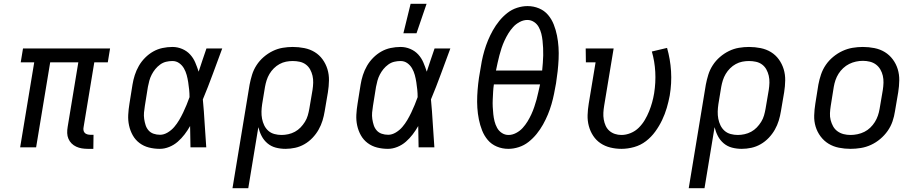

<svg xmlns="http://www.w3.org/2000/svg" viewBox="-20 -775 4840 1010"><path d="M442 8Q426 8 410.5 5.5Q395 3 381 -3.5Q367 -10 356.5 -20.5Q346 -31 340 -45Q334 -59 333.5 -75Q333 -91 336 -108L392 -447H244L170 0H86L160 -447H89L101 -520H559L547 -447H476L420 -108Q418 -99 419 -91Q420 -83 425 -77Q430 -71 438.5 -68.5Q447 -66 455 -66H472L471 8Z M821 8Q791 8 763.5 1Q736 -6 714 -22.5Q692 -39 678.5 -63Q665 -87 659 -114.5Q653 -142 654.5 -171Q656 -200 661 -230L677 -330Q681 -355 689 -380Q697 -405 710.5 -428.5Q724 -452 743.5 -471.5Q763 -491 786 -504Q809 -517 835 -522.5Q861 -528 887 -528Q914 -528 938.5 -517.5Q963 -507 980 -488.5Q997 -470 1007 -446.5Q1017 -423 1025 -398Q1035 -428 1045 -458.5Q1055 -489 1066 -520H1149Q1124 -453 1099.5 -386Q1075 -319 1047 -252Q1053 -190 1056.5 -126.5Q1060 -63 1065 0H982Q981 -28 981 -56Q981 -84 980 -112Q967 -89 951 -68Q935 -47 915 -29.5Q895 -12 870 -2Q845 8 821 8ZM822 -66Q842 -66 862 -78Q882 -90 896.5 -107Q911 -124 922.5 -143.5Q934 -163 943.5 -183Q953 -203 961.5 -223.5Q970 -244 977 -264Q977 -284 975 -303.5Q973 -323 970 -342.5Q967 -362 962 -380.5Q957 -399 947.5 -415.5Q938 -432 922.5 -443Q907 -454 887 -454Q870 -454 853.5 -450Q837 -446 822.5 -435.5Q808 -425 797 -411.5Q786 -398 778 -382.5Q770 -367 765.5 -350.5Q761 -334 758 -318L742 -218Q739 -200 737.5 -183Q736 -166 738.5 -149Q741 -132 746 -116.5Q751 -101 761.5 -89Q772 -77 788 -71.5Q804 -66 822 -66Z M1203 215 1293 -330Q1298 -356 1306 -382Q1314 -408 1329.5 -432Q1345 -456 1367 -475Q1389 -494 1414.5 -506.5Q1440 -519 1467 -523.5Q1494 -528 1520 -528Q1551 -528 1581 -522Q1611 -516 1635.5 -501Q1660 -486 1677 -462.5Q1694 -439 1702.5 -411Q1711 -383 1710.5 -352Q1710 -321 1705 -290L1688 -190Q1684 -165 1676.5 -140.5Q1669 -116 1656 -93Q1643 -70 1624 -50Q1605 -30 1581.5 -16.5Q1558 -3 1532.5 2.5Q1507 8 1482 8Q1455 8 1430.5 1.5Q1406 -5 1387 -21Q1368 -37 1356.5 -59Q1345 -81 1339 -106L1286 215ZM1461 -65Q1478 -65 1496.5 -69Q1515 -73 1531.5 -82Q1548 -91 1561 -104.5Q1574 -118 1584 -134Q1594 -150 1599 -167.5Q1604 -185 1607 -202L1624 -302Q1627 -321 1627.5 -340Q1628 -359 1624 -376.5Q1620 -394 1611.5 -409.5Q1603 -425 1589 -435.5Q1575 -446 1557 -450Q1539 -454 1520 -454Q1502 -454 1484.5 -450.5Q1467 -447 1450.5 -438Q1434 -429 1420.5 -415.5Q1407 -402 1397.5 -386Q1388 -370 1382.5 -352.5Q1377 -335 1374 -318L1359 -227Q1356 -207 1355.5 -188Q1355 -169 1358.5 -150.5Q1362 -132 1370 -115.5Q1378 -99 1391.5 -87Q1405 -75 1423.5 -70Q1442 -65 1461 -65Z M2021 8Q1991 8 1963.5 1Q1936 -6 1914 -22.5Q1892 -39 1878.5 -63Q1865 -87 1859 -114.5Q1853 -142 1854.5 -171Q1856 -200 1861 -230L1877 -330Q1881 -355 1889 -380Q1897 -405 1910.5 -428.5Q1924 -452 1943.5 -471.5Q1963 -491 1986 -504Q2009 -517 2035 -522.5Q2061 -528 2087 -528Q2114 -528 2138.5 -517.5Q2163 -507 2180 -488.5Q2197 -470 2207 -446.5Q2217 -423 2225 -398Q2235 -428 2245 -458.5Q2255 -489 2266 -520H2349Q2324 -453 2299.5 -386Q2275 -319 2247 -252Q2253 -190 2256.5 -126.5Q2260 -63 2265 0H2182Q2181 -28 2181 -56Q2181 -84 2180 -112Q2167 -89 2151 -68Q2135 -47 2115 -29.5Q2095 -12 2070 -2Q2045 8 2021 8ZM2022 -66Q2042 -66 2062 -78Q2082 -90 2096.5 -107Q2111 -124 2122.5 -143.5Q2134 -163 2143.5 -183Q2153 -203 2161.5 -223.5Q2170 -244 2177 -264Q2177 -284 2175 -303.5Q2173 -323 2170 -342.5Q2167 -362 2162 -380.5Q2157 -399 2147.5 -415.5Q2138 -432 2122.5 -443Q2107 -454 2087 -454Q2070 -454 2053.5 -450Q2037 -446 2022.5 -435.5Q2008 -425 1997 -411.5Q1986 -398 1978 -382.5Q1970 -367 1965.5 -350.5Q1961 -334 1958 -318L1942 -218Q1939 -200 1937.5 -183Q1936 -166 1938.5 -149Q1941 -132 1946 -116.5Q1951 -101 1961.5 -89Q1972 -77 1988 -71.5Q2004 -66 2022 -66ZM2102 -600 2140 -755H2224L2171 -600Z M2654 8Q2622 8 2593.5 -4Q2565 -16 2546 -38.5Q2527 -61 2516 -89Q2505 -117 2499 -147Q2493 -177 2491 -208Q2489 -239 2490.5 -271Q2492 -303 2495.5 -334.5Q2499 -366 2505 -398Q2509 -426 2514.5 -453.5Q2520 -481 2528 -508.5Q2536 -536 2547 -562.5Q2558 -589 2572.5 -615Q2587 -641 2606 -664.5Q2625 -688 2648.5 -706.5Q2672 -725 2700 -734Q2728 -743 2755 -743Q2787 -743 2815.5 -731Q2844 -719 2863 -696.5Q2882 -674 2893 -646Q2904 -618 2910 -588Q2916 -558 2918 -527Q2920 -496 2918.5 -464Q2917 -432 2913.5 -400.5Q2910 -369 2905 -337Q2900 -309 2894.5 -281.5Q2889 -254 2881 -226.5Q2873 -199 2862 -172.5Q2851 -146 2836.5 -120Q2822 -94 2803 -70.5Q2784 -47 2760.5 -28.5Q2737 -10 2709 -1Q2681 8 2654 8ZM2832 -404Q2834 -424 2835.5 -444Q2837 -464 2837.5 -483.5Q2838 -503 2837 -522.5Q2836 -542 2834 -561Q2832 -580 2827.5 -598Q2823 -616 2814 -632.5Q2805 -649 2789 -659.5Q2773 -670 2754 -670Q2734 -670 2714 -659.5Q2694 -649 2679.5 -633Q2665 -617 2654 -599Q2643 -581 2634 -561.5Q2625 -542 2618.5 -522.5Q2612 -503 2607 -483.5Q2602 -464 2597.5 -444Q2593 -424 2589 -404ZM2655 -65Q2675 -65 2695 -75.5Q2715 -86 2729.5 -102Q2744 -118 2755 -136Q2766 -154 2775 -173.5Q2784 -193 2790.5 -212.5Q2797 -232 2802.5 -251.5Q2808 -271 2812 -291Q2816 -311 2821 -331H2578Q2575 -311 2574 -291Q2573 -271 2572 -251.5Q2571 -232 2572 -212.5Q2573 -193 2575 -174Q2577 -155 2581.5 -137Q2586 -119 2595 -102.5Q2604 -86 2620 -75.5Q2636 -65 2655 -65Z M3249 8Q3219 8 3190.5 1Q3162 -6 3139 -21.5Q3116 -37 3100.5 -60.5Q3085 -84 3077.5 -112Q3070 -140 3071 -170Q3072 -200 3077 -230L3113 -447H3062L3061 -520H3208L3158 -218Q3155 -200 3154 -182Q3153 -164 3156 -146.5Q3159 -129 3166 -113.5Q3173 -98 3185.5 -87Q3198 -76 3214.5 -70.5Q3231 -65 3249 -65Q3273 -65 3297.5 -75Q3322 -85 3340.5 -103.5Q3359 -122 3372 -144Q3385 -166 3394.5 -189.5Q3404 -213 3410.5 -236.5Q3417 -260 3421 -284Q3430 -341 3427 -396.5Q3424 -452 3409 -504L3489 -523Q3506 -464 3510 -400.5Q3514 -337 3503 -272Q3497 -240 3487.5 -207.5Q3478 -175 3463 -143.5Q3448 -112 3427 -83Q3406 -54 3378 -32.5Q3350 -11 3316 -1.5Q3282 8 3249 8Z M3603 215 3693 -330Q3698 -356 3706 -382Q3714 -408 3729.5 -432Q3745 -456 3767 -475Q3789 -494 3814.5 -506.5Q3840 -519 3867 -523.5Q3894 -528 3920 -528Q3951 -528 3981 -522Q4011 -516 4035.5 -501Q4060 -486 4077 -462.5Q4094 -439 4102.5 -411Q4111 -383 4110.5 -352Q4110 -321 4105 -290L4088 -190Q4084 -165 4076.5 -140.5Q4069 -116 4056 -93Q4043 -70 4024 -50Q4005 -30 3981.5 -16.5Q3958 -3 3932.5 2.5Q3907 8 3882 8Q3855 8 3830.5 1.5Q3806 -5 3787 -21Q3768 -37 3756.5 -59Q3745 -81 3739 -106L3686 215ZM3861 -65Q3878 -65 3896.5 -69Q3915 -73 3931.5 -82Q3948 -91 3961 -104.5Q3974 -118 3984 -134Q3994 -150 3999 -167.5Q4004 -185 4007 -202L4024 -302Q4027 -321 4027.5 -340Q4028 -359 4024 -376.5Q4020 -394 4011.5 -409.5Q4003 -425 3989 -435.5Q3975 -446 3957 -450Q3939 -454 3920 -454Q3902 -454 3884.5 -450.5Q3867 -447 3850.5 -438Q3834 -429 3820.5 -415.5Q3807 -402 3797.5 -386Q3788 -370 3782.5 -352.5Q3777 -335 3774 -318L3759 -227Q3756 -207 3755.5 -188Q3755 -169 3758.5 -150.5Q3762 -132 3770 -115.5Q3778 -99 3791.5 -87Q3805 -75 3823.5 -70Q3842 -65 3861 -65Z M4454 8Q4423 8 4393 2Q4363 -4 4338.5 -19Q4314 -34 4296.5 -57.5Q4279 -81 4270.5 -109Q4262 -137 4263 -168Q4264 -199 4269 -230L4285 -330Q4290 -357 4299 -383.5Q4308 -410 4324 -433.5Q4340 -457 4363 -476Q4386 -495 4412 -507Q4438 -519 4465 -523.5Q4492 -528 4519 -528Q4550 -528 4580 -522Q4610 -516 4634.5 -501Q4659 -486 4676.5 -462.5Q4694 -439 4702.5 -411Q4711 -383 4710.5 -352Q4710 -321 4705 -290L4688 -190Q4684 -163 4675 -136.5Q4666 -110 4649.5 -86.5Q4633 -63 4610.5 -44Q4588 -25 4562 -13Q4536 -1 4508.5 3.5Q4481 8 4454 8ZM4454 -65Q4472 -65 4491 -69Q4510 -73 4527 -81.5Q4544 -90 4558 -103.5Q4572 -117 4582 -133Q4592 -149 4598 -166.5Q4604 -184 4607 -202L4624 -302Q4627 -321 4627.5 -340Q4628 -359 4624 -376.5Q4620 -394 4611 -409.5Q4602 -425 4588 -435.5Q4574 -446 4556 -450.5Q4538 -455 4519 -455Q4501 -455 4482.5 -451Q4464 -447 4447 -438.5Q4430 -430 4415.5 -416.5Q4401 -403 4391 -387Q4381 -371 4375 -353.5Q4369 -336 4366 -318L4350 -218Q4347 -199 4346 -180Q4345 -161 4349.5 -143.5Q4354 -126 4362.5 -110.5Q4371 -95 4385.5 -84.5Q4400 -74 4417.5 -69.5Q4435 -65 4454 -65Z"/></svg>

Font: Iosevka Plex Etoile
Style: Italic
Weight: 400
Italic angle: -9°
Designer: Belleve Invis
Foundry: Belleve Invis
Version: Version 25.1.1; ttfautohint (v1.8.4)